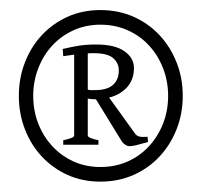

<svg xmlns="http://www.w3.org/2000/svg" viewBox="-20 -718 396 378"><path d="M164.1 -613.3H158.2Q155.8 -613.3 152.8 -612.8V-541.5Q156.7 -540.5 159.2 -540.5H166Q190.9 -540.5 202.4 -550.8Q213.9 -561 213.9 -579.6Q213.9 -593.8 202.9 -603.5Q191.9 -613.3 164.1 -613.3ZM104.5 -433.1V-441.9Q126 -446.3 126 -451.2V-610.4Q120.6 -609.4 115.2 -608.9Q109.9 -608.4 104.5 -607.4L103.5 -621.6Q117.7 -625 133.3 -627.7Q148.9 -630.4 169.4 -630.4Q206.1 -630.4 224.9 -617.2Q243.7 -604 243.7 -584Q243.7 -561 230 -546.1Q216.3 -531.2 194.8 -525.9L245.1 -456.1Q248.5 -450.7 254.2 -449.2Q259.8 -447.8 270.5 -448.7L271.5 -438.5Q261.7 -435.5 251.2 -432.9Q240.7 -430.2 235.4 -430.2Q231 -430.2 226.6 -433.1Q222.2 -436 220.2 -439L168.9 -522.5H168Q160.6 -522.5 152.8 -523.9V-451.2Q152.8 -446.3 173.8 -441.9V-433.1ZM311 -529.3Q311 -558.1 301 -583.7Q291 -609.4 273.4 -628.4Q255.9 -647.5 231.4 -658.4Q207 -669.4 177.7 -669.4Q148.9 -669.4 124.8 -658.4Q100.6 -647.5 83 -628.4Q65.4 -609.4 55.4 -583.7Q45.4 -558.1 45.4 -529.3Q45.4 -500 55.4 -474.6Q65.4 -449.2 83 -430.2Q100.6 -411.1 124.8 -400.1Q148.9 -389.2 177.7 -389.2Q207 -389.2 231.4 -400.1Q255.9 -411.1 273.4 -430.2Q291 -449.2 301 -474.6Q311 -500 311 -529.3ZM339.8 -529.3Q339.8 -494.1 327.6 -463.4Q315.4 -432.6 293.9 -409.7Q272.5 -386.7 242.7 -373.5Q212.9 -360.4 177.7 -360.4Q142.6 -360.4 113.3 -373.5Q84 -386.7 62.5 -409.7Q41 -432.6 29.1 -463.4Q17.1 -494.1 17.1 -529.3Q17.1 -564.5 29.1 -595.2Q41 -626 62.5 -648.9Q84 -671.9 113.3 -685.1Q142.6 -698.2 177.7 -698.2Q212.9 -698.2 242.7 -685.1Q272.5 -671.9 293.9 -648.9Q315.4 -626 327.6 -595.2Q339.8 -564.5 339.8 -529.3Z"/></svg>

Font: Akkhara
Style: Regular
Weight: 400
Designer: J. Victor Gaultney
Version: Version 1.00 June 13, 2006, initial release